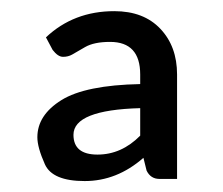

<svg xmlns="http://www.w3.org/2000/svg" viewBox="-20 -747 407 351"><path d="M114.3 -500.5Q114.3 -464.4 158.2 -464.4Q202.1 -464.4 236.3 -499V-549.3Q114.3 -545.9 114.3 -500.5ZM189 -726.6Q242.7 -726.6 273.2 -694.3Q303.7 -662.1 303.7 -610.8V-419.9H271.5Q255.4 -419.9 248 -435.1L242.2 -458.5Q193.8 -416 134.8 -416Q75.7 -416 62 -446.8Q48.3 -477.5 48.3 -496.1Q48.3 -536.6 92.3 -564Q136.2 -591.3 236.3 -593.3V-610.8Q236.3 -670.4 181.2 -670.4Q151.9 -670.4 135.5 -660.9Q119.1 -651.4 111.8 -647.2Q104.5 -643.1 95.2 -643.1Q85.9 -643.1 76.2 -655.8L64 -678.7Q114.7 -726.6 189 -726.6Z"/></svg>

Font: Lato-Medium
Style: Regular
Weight: 500
Designer: Lukasz Dziedzic
Foundry: tyPoland Lukasz Dziedzic
Version: Version 2.006; 2014-01-15